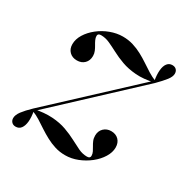

<svg xmlns="http://www.w3.org/2000/svg" viewBox="-109 -526 626 637"><g transform="rotate(30 204.0 -207.5)"><path d="M28.2 11.3Q18.5 11.3 12.9 5.2Q7.3 -0.8 7.3 -9.7Q7.3 -21.8 18.1 -36.3Q29 -50.8 49.2 -70.2L351.6 -351.6L355.6 -346Q316.9 -337.1 286.7 -339.5Q256.5 -341.9 233.1 -350.4Q209.7 -358.9 190.7 -369Q171.8 -379 155.6 -386.3Q139.5 -393.5 122.6 -393.5Q110.5 -393.5 110.5 -383.9Q110.5 -376.6 114.1 -369Q117.7 -361.3 122.2 -354Q126.6 -346.8 130.2 -338.3Q133.9 -329.8 133.9 -320.2Q133.9 -302.4 123 -291.5Q112.1 -280.6 94.4 -280.6Q76.6 -280.6 65.7 -291.5Q54.8 -302.4 54.8 -320.2Q54.8 -339.5 66.5 -358.5Q78.2 -377.4 97.6 -392.7Q116.9 -408.1 140.7 -416.9Q164.5 -425.8 187.9 -425.8Q208.9 -425.8 227.4 -420.2Q246 -414.5 262.5 -405.6Q279 -396.8 294 -386.7Q308.9 -376.6 323.8 -367.3Q338.7 -358.1 353.2 -352.4L351.6 -350Q347.6 -372.6 349.2 -389.9Q350.8 -407.3 358.1 -416.5Q365.3 -425.8 377.4 -425.8Q387.1 -425.8 392.7 -420.2Q398.4 -414.5 398.4 -404.8Q398.4 -393.5 387.5 -379.4Q376.6 -365.3 356.5 -345.2L54 -62.9L50 -69.4Q88.7 -77.4 119 -75.4Q149.2 -73.4 172.6 -64.9Q196 -56.5 214.9 -46.4Q233.9 -36.3 250 -28.6Q266.1 -21 283.1 -21Q295.2 -21 295.2 -30.6Q295.2 -38.7 291.5 -46Q287.9 -53.2 283.5 -60.5Q279 -67.7 275.4 -76.2Q271.8 -84.7 271.8 -95.2Q271.8 -112.9 283.1 -123.8Q294.4 -134.7 311.3 -134.7Q329 -134.7 339.9 -123.8Q350.8 -112.9 350.8 -94.4Q350.8 -75.8 339.1 -56.9Q327.4 -37.9 308.1 -22.6Q288.7 -7.3 265.3 2Q241.9 11.3 217.7 11.3Q196.8 11.3 178.6 5.6Q160.5 0 144 -8.9Q127.4 -17.7 112.1 -27.8Q96.8 -37.9 82.3 -47.2Q67.7 -56.5 52.4 -62.1L54.8 -64.5Q58.9 -41.9 57.3 -25Q55.6 -8.1 48.4 1.6Q41.1 11.3 28.2 11.3Z"/></g></svg>

Font: Playfair 144pt SemiCondensed
Style: Italic
Weight: 400
Width: 4
Italic angle: -15.6°
Designer: Claus Eggers Sørensen
Foundry: Claus Eggers Sørensen
Version: Version 2.203